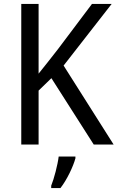

<svg xmlns="http://www.w3.org/2000/svg" viewBox="-20 -734 597 975"><path d="M557 0 303 -401 547 -714H447L274 -484C237 -436 204 -395 176 -360V-714H88V0H176V-274L241 -337L456 0ZM363 70V61H278C273 103 254 175 240 209V221H287C320 179 352 111 363 70Z"/></svg>

Font: Noto Sans Bengali SemiCondensed
Style: Regular
Weight: 400
Width: 4
Designer: Jelle Bosma - Monotype Design Team
Foundry: Monotype Imaging Inc.
Version: Version 2.003